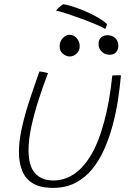

<svg xmlns="http://www.w3.org/2000/svg" viewBox="-20 -868 629 908"><path d="M511 -510.5Q513.5 -511 519 -511.5Q524.5 -512 530.5 -512Q536 -512 543 -512Q550 -512 552 -511.5Q547 -454.5 537.8 -394.5Q528.5 -334.5 513 -276.5Q497 -216.5 473.2 -162.8Q449.5 -109 415.8 -67.8Q382 -26.5 336.2 -3Q290.5 20.5 230.5 20.5Q170.5 20.5 135.2 -1Q100 -22.5 84.8 -60.8Q69.5 -99 69.5 -148.5Q69.5 -201.5 83.5 -264Q97.5 -326.5 119.8 -394.2Q142 -462 166.5 -530Q171 -529.5 176.5 -528.8Q182 -528 187 -527Q192.5 -526 197.2 -524.8Q202 -523.5 207 -522Q183.5 -461 162.5 -395.8Q141.5 -330.5 128.2 -269.2Q115 -208 115 -157.5Q115 -83 145.8 -48.8Q176.5 -14.5 232.5 -14.5Q283.5 -14.5 328.2 -43.5Q373 -72.5 409.8 -133.8Q446.5 -195 472.5 -292Q485 -338 494.8 -392.5Q504.5 -447 511 -510.5ZM310.5 -601Q292.5 -601 277.2 -614Q262 -627 262 -648.5Q262 -672 277 -687.8Q292 -703.5 309.5 -703.5Q328 -703.5 342.5 -687.8Q357 -672 357 -649Q357 -628.5 342.5 -614.8Q328 -601 310.5 -601ZM498.5 -609Q477.5 -609 461.8 -623.2Q446 -637.5 446 -659.5Q446 -680.5 458.2 -691Q470.5 -701.5 489 -701.5Q510 -701.5 524.8 -688Q539.5 -674.5 539.5 -652.5Q539.5 -638.5 534.2 -628.8Q529 -619 520 -614Q511 -609 498.5 -609ZM278.5 -848Q288.5 -847.5 313.8 -840.2Q339 -833 371.2 -820Q403.5 -807 434.5 -790Q465.5 -773 486.5 -753.5Q486 -752 484.2 -747.2Q482.5 -742.5 480.8 -737.5Q479 -732.5 478 -731Q461.5 -741 432.2 -753.2Q403 -765.5 368.5 -778.2Q334 -791 301.2 -801.8Q268.5 -812.5 244.5 -818.5Q249.5 -823.5 255.8 -829.5Q262 -835.5 268.2 -840.5Q274.5 -845.5 278.5 -848Z"/></svg>

Font: Grandstander Thin Thin
Style: Italic
Weight: 250
Italic angle: -15°
Version: Version 1.200